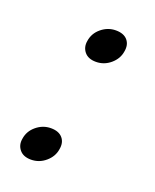

<svg xmlns="http://www.w3.org/2000/svg" viewBox="-83 -418 384 477"><g transform="rotate(20 109.0 -179.0)"><path d="M54.5 8.5Q34 8.5 24 -3.8Q14 -16 17 -33Q20 -54 37 -68Q54 -82 75 -82Q96 -82 106 -70.2Q116 -58.5 112.5 -40Q109.5 -20 92.8 -5.8Q76 8.5 54.5 8.5ZM123 -275Q102.5 -275 92.5 -287.2Q82.5 -299.5 85.5 -316.5Q88.5 -337.5 105.5 -351.5Q122.5 -365.5 143.5 -365.5Q164.5 -365.5 174.5 -353.8Q184.5 -342 181 -323.5Q178 -303.5 161.2 -289.2Q144.5 -275 123 -275Z"/></g></svg>

Font: Fraunces 144pt S100 Light
Style: Italic
Weight: 300
Italic angle: -16°
Version: Version 1.000; ttfautohint (v1.8.3)